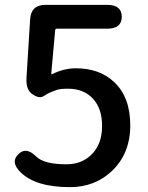

<svg xmlns="http://www.w3.org/2000/svg" viewBox="-20 -757 610 790"><path d="M268 13Q127 13 65 -48Q22 -90 55 -122Q87 -155 129 -113Q161 -81 254 -81Q318 -81 359 -123.5Q400 -166 400 -238.5Q400 -311 362 -351.5Q324 -392 260 -392Q227 -392 213.5 -387Q200 -382 188.5 -377.5Q177 -373 159.5 -361.5Q142 -350 114 -369Q86 -387 89 -437L104 -678Q108 -737 167 -737H421Q481 -737 481 -688Q481 -639 421 -639H214Q208 -639 207 -633L191 -455Q191 -450 195 -452Q243 -476 292 -476Q390 -476 450 -419Q516 -357 516 -241Q516 -125 440 -53Q370 13 268 13Z"/></svg>

Font: Resource Han Rounded JP Medium
Style: Regular
Weight: 500
Designer: Cyano Hao (round all glyphs); Ryoko NISHIZUKA 西塚涼子 (kana, bopomofo & ideographs); Paul D. Hunt (Latin, Greek & Cyrillic)
Foundry: Cyano Hao
Version: 0.990